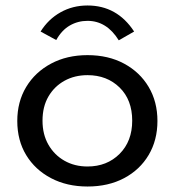

<svg xmlns="http://www.w3.org/2000/svg" viewBox="-20 -671 640 700"><path d="M299 9Q224 9 166 -21.5Q108 -52 75.5 -105.5Q43 -159 43 -230Q43 -300 75.5 -354Q108 -408 166 -439Q224 -470 299 -470Q375 -470 432.5 -439Q490 -408 522 -354Q554 -300 554 -230Q554 -160 522 -106Q490 -52 432.5 -21.5Q375 9 299 9ZM299 -64Q370 -64 416 -110Q462 -156 462 -231Q462 -307 416 -352Q370 -397 299 -397Q252 -397 215 -376.5Q178 -356 156.5 -319Q135 -282 135 -231Q135 -181 156.5 -143.5Q178 -106 215 -85Q252 -64 299 -64ZM185 -525 128 -556Q156 -601 200.5 -626Q245 -651 299 -651Q407 -651 469 -556L413 -524Q369 -595 299 -595Q264 -595 234.5 -578Q205 -561 185 -525Z"/></svg>

Font: Inconsolata Expanded Medium
Style: Regular
Weight: 500
Width: 7
Monospace: yes
Designer: Raph Levien, Cyreal, Brenton Simpson
Foundry: Raph Levien, Cyreal, Google
Version: Version 3.001; ttfautohint (v1.8.2.53-6de2)